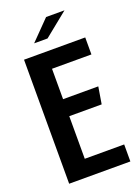

<svg xmlns="http://www.w3.org/2000/svg" viewBox="-147 -837 657 902"><g transform="rotate(-20 181.5 -386.5)"><path d="M37 -620H343V-535H146V-383H322L308 -298H146V-85H343V0H37ZM108 -676 203 -773H295L175 -676Z"/></g></svg>

Font: Smooch Sans
Style: Bold
Weight: 700
Designer: Robert E. Leuschke
Foundry: Robert E. Leuschke
Version: Version 1.010